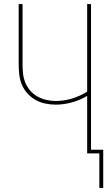

<svg xmlns="http://www.w3.org/2000/svg" viewBox="-20 -755 540 945"><path d="M469 170V0H409V-283Q374 -262 334 -251Q294 -240 254 -240Q228 -240 202 -245.5Q176 -251 153.5 -264Q131 -277 113.5 -297Q96 -317 86.5 -341Q77 -365 74.5 -391Q72 -417 72 -443V-735H91V-443Q91 -420 93 -396.5Q95 -373 103.5 -351Q112 -329 127.5 -310.5Q143 -292 163.5 -280.5Q184 -269 207 -263.5Q230 -258 254 -258Q295 -258 334.5 -270Q374 -282 409 -304V-735H428V-18H488V170Z"/></svg>

Font: Iosevka Term Curly Thin
Style: Regular
Weight: 100
Designer: Belleve Invis
Foundry: Belleve Invis
Version: Version 32.3.0